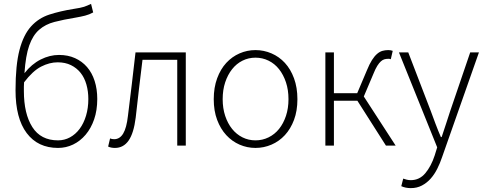

<svg xmlns="http://www.w3.org/2000/svg" viewBox="-20 -750 2499 989"><path d="M279 12Q175 12 117.5 -64.5Q60 -141 60 -285Q60 -415 80.5 -493Q101 -571 140 -614Q179 -657 234.5 -675Q290 -693 359 -704Q378 -707 391 -709.5Q404 -712 413 -715Q422 -718 430 -721.5Q438 -725 449 -730L460 -686Q440 -675 418.5 -669.5Q397 -664 368 -659Q307 -649 260.5 -637Q214 -625 181.5 -596.5Q149 -568 130.5 -515.5Q112 -463 106 -373Q143 -420 189.5 -443.5Q236 -467 284 -467Q330 -467 366.5 -450.5Q403 -434 428.5 -404.5Q454 -375 467.5 -333Q481 -291 481 -240Q481 -182 465 -135.5Q449 -89 421 -56Q393 -23 356.5 -5.5Q320 12 279 12ZM279 -27Q312 -27 340.5 -42.5Q369 -58 390 -86Q411 -114 423 -153.5Q435 -193 435 -240Q435 -280 425 -315Q415 -350 395 -375Q375 -400 345.5 -414.5Q316 -429 277 -429Q235 -429 192 -407Q149 -385 104 -326Q103 -315 103 -304Q103 -293 103 -281Q103 -164 146.5 -95.5Q190 -27 279 -27Z M572 12Q552 12 537 5L547 -37Q552 -35 556.5 -34Q561 -33 568 -33Q597 -33 614.5 -62Q632 -91 639 -153Q649 -235 659 -316.5Q669 -398 678 -480H937V0H893V-442H714Q705 -367 696 -293Q687 -219 679 -144Q669 -64 642.5 -26Q616 12 572 12Z M1296 12Q1253 12 1214 -5Q1175 -22 1145.5 -54Q1116 -86 1098.5 -132.5Q1081 -179 1081 -239Q1081 -299 1098.5 -346.5Q1116 -394 1145.5 -426Q1175 -458 1214 -475Q1253 -492 1296 -492Q1339 -492 1378.5 -475Q1418 -458 1447.5 -426Q1477 -394 1494.5 -346.5Q1512 -299 1512 -239Q1512 -179 1494.5 -132.5Q1477 -86 1447.5 -54Q1418 -22 1378.5 -5Q1339 12 1296 12ZM1296 -27Q1332 -27 1363.5 -42.5Q1395 -58 1417.5 -86Q1440 -114 1453 -153Q1466 -192 1466 -239Q1466 -287 1453 -326Q1440 -365 1417.5 -393.5Q1395 -422 1363.5 -437.5Q1332 -453 1296 -453Q1260 -453 1229 -437.5Q1198 -422 1175.5 -393.5Q1153 -365 1140 -326Q1127 -287 1127 -239Q1127 -192 1140 -153Q1153 -114 1175.5 -86Q1198 -58 1229 -42.5Q1260 -27 1296 -27Z M1656 0V-480H1700V-270H1820L1870 -388Q1883 -420 1896 -440.5Q1909 -461 1922.5 -472.5Q1936 -484 1950 -488Q1964 -492 1980 -492Q1993 -492 2003 -488L1993 -445Q1988 -447 1985.5 -447Q1983 -447 1978 -447Q1969 -447 1960 -444.5Q1951 -442 1942 -434Q1933 -426 1923.5 -411Q1914 -396 1904 -371L1854 -253L2018 0H1968L1821 -231H1700V0Z M2096 219Q2069 219 2047 209L2057 170Q2065 173 2075 175.5Q2085 178 2096 178Q2141 178 2171 142Q2201 106 2219 51L2232 9L2035 -480H2083L2199 -178Q2210 -148 2223.5 -112Q2237 -76 2251 -44H2255Q2266 -76 2277.5 -112Q2289 -148 2299 -178L2402 -480H2447L2257 60Q2247 90 2232.5 119Q2218 148 2198.5 170Q2179 192 2153.5 205.5Q2128 219 2096 219Z"/></svg>

Font: Giro Light
Style: Regular
Weight: 300
Designer: Paul D. Hunt
Foundry: Adobe Systems Incorporated
Version: Version 1.000;PS 1.0;hotconv 1.0.88;makeotf.lib2.5.647800